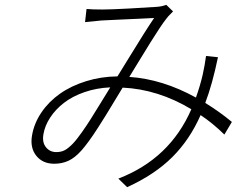

<svg xmlns="http://www.w3.org/2000/svg" viewBox="-20 -723 996 789"><path d="M278.8 -132.1Q295.1 -149.1 316.6 -179.7Q338.1 -210.2 353.3 -234.6Q368.6 -258.9 395.6 -302.9Q422.6 -346.9 433.2 -364Q376.4 -361.5 326.9 -344.3Q277.3 -327.1 242.7 -300.2Q208.1 -273.4 186.3 -240.1Q164.4 -206.7 158.4 -171.2Q152.7 -137.8 168.9 -117.9Q185 -98 211.3 -98Q230.1 -98 244.7 -105.1Q259.2 -112.2 278.8 -132.1ZM932.9 -221.9 902 -170.1Q851.9 -218.8 804.3 -250Q759.9 -149.1 688.2 -77.6Q616.5 -6 502.5 46.2L466.3 11Q677.6 -70.3 766.3 -274.1Q629.6 -356.2 484 -362.9Q476.9 -351.6 452.6 -311.3Q428.3 -271 415.5 -250.2Q402.7 -229.4 382.3 -197.6Q361.9 -165.8 345.5 -143.5Q329.2 -121.1 315.7 -105.8Q288.4 -74.9 261.7 -62.5Q235.1 -50.1 203.1 -50.1Q155.5 -50.1 129.3 -82.7Q103 -115.4 111.5 -165.8Q120 -216.6 150.4 -261.2Q180.8 -305.8 226.7 -338.1Q272.7 -370.4 334 -389.4Q395.2 -408.4 462.7 -409.1Q478 -433.6 511.4 -488.1Q544.7 -542.6 568.9 -580.8Q593 -619 613.3 -649.1Q595.9 -648.1 552.9 -646.1Q509.9 -644.2 460.4 -641.9Q410.9 -639.6 396.7 -638.8Q339.5 -633.5 329.5 -632.1L335.6 -686.1Q358.3 -683.9 401.3 -683.9Q433.2 -683.9 510.3 -688Q587.4 -692.1 626.1 -695Q644.9 -696.4 663.4 -703.1L691.1 -676.1Q688.9 -673.3 679.7 -664.4Q670.5 -655.5 665.1 -648.1Q653.1 -633.5 633.7 -604Q614.3 -574.6 597.8 -547.9Q581.3 -521.3 553.6 -476Q525.9 -430.8 511.4 -407Q648.1 -397.7 785.2 -322.1Q802.6 -371.1 812.9 -415.8Q821.7 -455.6 826.7 -492.9L875.7 -487.9Q852.6 -376.4 823.5 -300.1Q883.2 -263.1 932.9 -221.9Z"/></svg>

Font: Karasuma Gothic
Style: Light Italic
Weight: 300
Italic angle: 9.39998°
Designer: Rasmus Andersson / Ryoko Nishizuka
Foundry: rsms
Version: Version 1.00